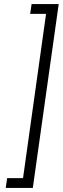

<svg xmlns="http://www.w3.org/2000/svg" viewBox="-20 -750 308 942"><path d="M268 -730H135L128 -682H206L93 124H15L8 172H141Z"/></svg>

Font: Secuela Light
Style: Italic
Weight: 300
Italic angle: -8°
Designer: Fernando Haro
Foundry: deFharo
Version: Version 1.708